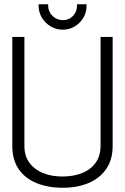

<svg xmlns="http://www.w3.org/2000/svg" viewBox="-20 -874 590 905"><path d="M388 -854H343V-847Q343 -819 324 -799Q305 -779 276 -779Q248 -779 227.5 -799Q207 -819 207 -847V-854H162V-847Q162 -816 177.5 -790.5Q193 -765 219 -749.5Q245 -734 276 -734Q307 -734 332.5 -749.5Q358 -765 373 -790.5Q388 -816 388 -847ZM511 -186V-700H454V-187Q454 -139 430.5 -106.5Q407 -74 366.5 -58Q326 -42 274 -42Q223 -42 182.5 -58.5Q142 -75 118.5 -107Q95 -139 95 -187V-700H38V-186Q38 -121 68 -77Q98 -33 152 -11Q206 11 276 11Q345 11 398 -11.5Q451 -34 481 -78Q511 -122 511 -186Z"/></svg>

Font: AdventPro_ExpandedRegular
Style: ExpandedRegular
Weight: 400
Width: 7
Designer: VivaRado, Andreas Kalpakidis
Foundry: VivaRado, Andreas Kalpakidis
Version: Version 3.000